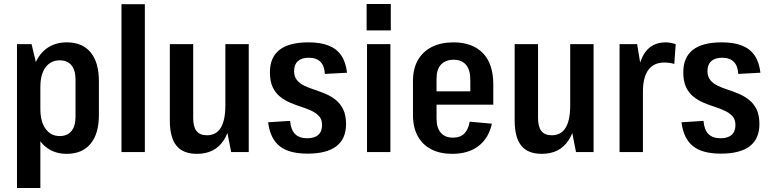

<svg xmlns="http://www.w3.org/2000/svg" viewBox="-20 -761 3858 961"><path d="M314 9Q258 9 218 -19Q178 -47 156.5 -98.5Q135 -150 134 -222V-320Q135 -393 156.5 -444Q178 -495 218.5 -522Q259 -549 314 -549Q392 -549 433.5 -499Q475 -449 475 -354V-186Q475 -91 433 -41Q391 9 314 9ZM65 -540H138L182 -356V180H65ZM279 -80Q317 -80 337.5 -105Q358 -130 358 -177V-362Q358 -410 337.5 -434.5Q317 -459 279 -459Q234 -459 208 -424Q182 -389 182 -325V-216Q182 -153 208 -116.5Q234 -80 279 -80Z M705 -740V0H588V-740Z M947 -170Q947 -127 963.5 -105.5Q980 -84 1016 -84Q1062 -84 1085 -121.5Q1108 -159 1108 -234L1143 -304V-251Q1143 -123 1098.5 -57Q1054 9 966 9Q896 9 863 -32Q830 -73 830 -158V-540H947ZM1225 0H1137L1108 -148V-540H1225Z M1519 8Q1426 8 1379 -30Q1332 -68 1322 -149L1432 -156Q1436 -111 1457 -90Q1478 -69 1518 -69Q1554 -69 1573 -86Q1592 -103 1592 -135Q1592 -163 1577.5 -179Q1563 -195 1540 -206Q1517 -217 1489 -226Q1461 -235 1433.5 -246.5Q1406 -258 1382.5 -276.5Q1359 -295 1345 -324.5Q1331 -354 1331 -399Q1331 -474 1379 -511.5Q1427 -549 1524 -549Q1584 -549 1624.5 -533Q1665 -517 1688 -483.5Q1711 -450 1717 -397L1606 -391Q1604 -431 1584 -451.5Q1564 -472 1525 -472Q1490 -472 1471 -455Q1452 -438 1452 -405Q1452 -378 1466 -360.5Q1480 -343 1503 -332Q1526 -321 1554 -312Q1582 -303 1610 -291Q1638 -279 1661 -260.5Q1684 -242 1698 -213Q1712 -184 1712 -140Q1712 -66 1663.5 -29Q1615 8 1519 8Z M1934 -540V0H1817V-540ZM1936 -741V-609H1815V-741Z M2243 9Q2182 9 2138 -14Q2094 -37 2070.5 -80.5Q2047 -124 2047 -185V-355Q2047 -417 2071.5 -460Q2096 -503 2141.5 -526Q2187 -549 2250 -549Q2344 -549 2396.5 -495.5Q2449 -442 2449 -338V-237H2144V-304H2355L2334 -270V-362Q2334 -411 2312.5 -436.5Q2291 -462 2251 -462Q2210 -462 2187.5 -438Q2165 -414 2165 -368V-168Q2165 -122 2186 -97Q2207 -72 2247 -72Q2283 -72 2303.5 -92Q2324 -112 2331 -152L2442 -142Q2426 -69 2375 -30Q2324 9 2243 9Z M2673 -170Q2673 -127 2689.5 -105.5Q2706 -84 2742 -84Q2788 -84 2811 -121.5Q2834 -159 2834 -234L2869 -304V-251Q2869 -123 2824.5 -57Q2780 9 2692 9Q2622 9 2589 -32Q2556 -73 2556 -158V-540H2673ZM2951 0H2863L2834 -148V-540H2951Z M3081 -540H3169L3198 -364V0H3081ZM3168 -324Q3168 -434 3204 -491.5Q3240 -549 3312 -549Q3324 -549 3337 -546.5Q3350 -544 3362 -540L3355 -441Q3331 -448 3305 -448Q3252 -448 3225 -411Q3198 -374 3198 -302Z M3588 8Q3495 8 3448 -30Q3401 -68 3391 -149L3501 -156Q3505 -111 3526 -90Q3547 -69 3587 -69Q3623 -69 3642 -86Q3661 -103 3661 -135Q3661 -163 3646.5 -179Q3632 -195 3609 -206Q3586 -217 3558 -226Q3530 -235 3502.5 -246.5Q3475 -258 3451.5 -276.5Q3428 -295 3414 -324.5Q3400 -354 3400 -399Q3400 -474 3448 -511.5Q3496 -549 3593 -549Q3653 -549 3693.5 -533Q3734 -517 3757 -483.5Q3780 -450 3786 -397L3675 -391Q3673 -431 3653 -451.5Q3633 -472 3594 -472Q3559 -472 3540 -455Q3521 -438 3521 -405Q3521 -378 3535 -360.5Q3549 -343 3572 -332Q3595 -321 3623 -312Q3651 -303 3679 -291Q3707 -279 3730 -260.5Q3753 -242 3767 -213Q3781 -184 3781 -140Q3781 -66 3732.5 -29Q3684 8 3588 8Z"/></svg>

Font: Pathway Extreme Condensed SemiBold
Style: Regular
Weight: 600
Width: 3
Version: Version 1.001;gftools[0.9.26]